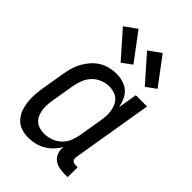

<svg xmlns="http://www.w3.org/2000/svg" viewBox="-228 -855 955 955"><g transform="rotate(45 250.0 -377.5)"><path d="M158 8Q132 8 108 0Q84 -8 67.5 -26Q51 -44 42.5 -67Q34 -90 31 -115.5Q28 -141 30 -167Q32 -193 36 -219L56 -339Q60 -362 66.5 -385.5Q73 -409 85 -430.5Q97 -452 113.5 -471Q130 -490 151 -503Q172 -516 196 -522Q220 -528 243 -528Q268 -528 291 -521Q314 -514 330.5 -499Q347 -484 356.5 -462.5Q366 -441 370 -418L387 -520H466L395 -93Q394 -86 395 -80Q396 -74 399.5 -70Q403 -66 408.5 -64Q414 -62 421 -62H436L435 8H409Q389 8 370 3Q351 -2 337.5 -14Q324 -26 318 -44.5Q312 -63 315 -83Q303 -63 286 -45Q269 -27 248 -15Q227 -3 204 2.5Q181 8 158 8ZM200 -62Q223 -62 247 -70.5Q271 -79 289.5 -96.5Q308 -114 317.5 -137Q327 -160 331 -183L351 -303Q354 -321 355.5 -339Q357 -357 354.5 -374.5Q352 -392 345.5 -408Q339 -424 327 -435.5Q315 -447 298 -452.5Q281 -458 263 -458Q239 -458 214.5 -448Q190 -438 172.5 -419Q155 -400 146 -376Q137 -352 133 -328L113 -208Q110 -191 109 -173.5Q108 -156 110.5 -139.5Q113 -123 119.5 -108Q126 -93 138 -82Q150 -71 166.5 -66.5Q183 -62 200 -62ZM389 -581 269 -717 333 -763 441 -619ZM219 -581 99 -717 163 -763 271 -619Z"/></g></svg>

Font: Iosevka Curly
Style: Italic
Weight: 400
Italic angle: -9°
Monospace: yes
Designer: Belleve Invis
Foundry: Belleve Invis
Version: Version 22.1.2; ttfautohint (v1.8.4)